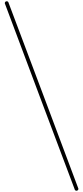

<svg xmlns="http://www.w3.org/2000/svg" viewBox="-20 -1770 1318 3039"><path d="M56 -1720Q56 -1732 64.5 -1741Q73 -1750 85 -1750Q104 -1750 111 -1738Q113 -1734 666 -263.5Q1219 1207 1220 1214Q1220 1215 1220.5 1217Q1221 1219 1221 1220Q1221 1231 1212 1240Q1203 1249 1191 1249Q1175 1249 1166 1237Q1164 1233 611 -237.5Q58 -1708 57 -1715Q57 -1716 56 -1718Z"/></svg>

Font: MathJax_Size4
Style: Regular
Weight: 400
Version: Version 1.1